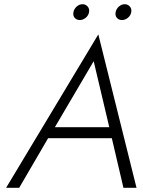

<svg xmlns="http://www.w3.org/2000/svg" viewBox="-20 -890 676 910"><path d="M240 -287H498L424 -600ZM208 -235 71 0H9L446 -727L627 0H565L510 -235ZM534 -805.5Q525 -816 528 -832Q531 -848 543.5 -859Q556 -870 571 -870Q586 -870 595.5 -859Q605 -848 602 -832Q599 -816 586 -805.5Q573 -795 558 -795Q543 -795 534 -805.5ZM334 -805.5Q325 -816 328 -832Q331 -848 343.5 -859Q356 -870 371 -870Q386 -870 395.5 -859Q405 -848 402 -832Q399 -816 386 -805.5Q373 -795 358 -795Q343 -795 334 -805.5Z"/></svg>

Font: Renner* Light
Style: Light Italic
Weight: 300
Italic angle: -10°
Version: Version 003.000 ; ttfautohint (v0.97) -l 8 -r 50 -G 200 -x 1